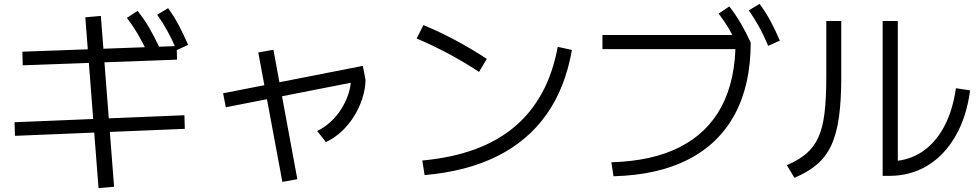

<svg xmlns="http://www.w3.org/2000/svg" viewBox="-20 -875 5040 988"><path d="M487 93 419 -786 499 -793 567 86ZM57 -176 55 -246 929 -282 931 -212ZM97 -539 95 -609 889 -638 891 -568ZM740 -603Q713 -659 688 -701.5Q663 -744 633 -783L688 -819Q722 -776 748 -731.5Q774 -687 799 -634ZM889 -617Q865 -673 841 -716.5Q817 -760 789 -799L845 -833Q877 -789 901 -743Q925 -697 948 -644Z M1142 -323 1128 -395 1847 -536 1861 -464ZM1433 61 1309 -605 1387 -619 1510 47ZM1612 -201Q1648 -218 1680 -247Q1712 -276 1735.5 -313Q1759 -350 1772.5 -390.5Q1786 -431 1786 -471L1861 -464Q1860 -416 1844 -367Q1828 -318 1800.5 -274.5Q1773 -231 1736 -197Q1699 -163 1657 -144Z M2153 -49Q2304 -63 2422 -106Q2540 -149 2626.5 -221.5Q2713 -294 2769 -396.5Q2825 -499 2850 -634L2923 -618Q2889 -423 2792.5 -286.5Q2696 -150 2539 -71.5Q2382 7 2165 26ZM2445 -505Q2366 -557 2286 -599.5Q2206 -642 2124 -677L2159 -746Q2325 -677 2485 -572Z M3126 -40Q3337 -46 3479 -118.5Q3621 -191 3693 -327Q3765 -463 3765 -661L3803 -622H3080V-695H3820L3843 -656Q3843 -439 3761.5 -287.5Q3680 -136 3523 -55Q3366 26 3137 32ZM3784 -625Q3757 -682 3732.5 -724Q3708 -766 3678 -805L3733 -842Q3766 -799 3792.5 -754Q3819 -709 3843 -656ZM3933 -639Q3909 -696 3885 -739Q3861 -782 3833 -822L3889 -855Q3921 -811 3945.5 -765.5Q3970 -720 3993 -666Z M4522 30V-767H4600V-5L4555 -45Q4647 -45 4718 -89.5Q4789 -134 4835.5 -218Q4882 -302 4899 -421L4972 -410Q4954 -274 4897 -175Q4840 -76 4753 -23Q4666 30 4555 30ZM4029 -25Q4090 -51 4129.5 -85Q4169 -119 4191.5 -169Q4214 -219 4223 -294.5Q4232 -370 4232 -481V-767H4309V-476Q4309 -357 4297 -271.5Q4285 -186 4257.5 -127Q4230 -68 4183.5 -28.5Q4137 11 4068 40Z"/></svg>

Font: M PLUS 1
Style: Regular
Weight: 400
Designer: Coji Morishita
Foundry: UNDERFOREST DESIGN
Version: Version 1.001